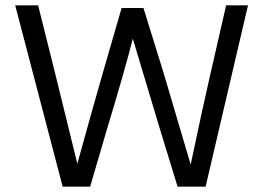

<svg xmlns="http://www.w3.org/2000/svg" viewBox="-20 -697 987 720"><path d="M318 3H215L37 -677H123L186 -425L270 -83Q327 -290 366 -425L436 -667H518L593 -425L695 -80Q742 -303 770 -424L828 -677H910L751 3H646L580 -212L478 -552Q448 -433 381 -212Z"/></svg>

Font: Hind Siliguri Fixed
Style: Regular
Weight: 400
Designer: Jyotish Sonowal
Foundry: Indian Type Foundry
Version: Version 1.001;October 28, 2021;FontCreator 12.0.0.2565 64-bi